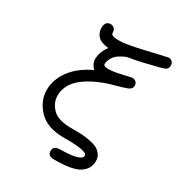

<svg xmlns="http://www.w3.org/2000/svg" viewBox="-175 -737 910 976"><g transform="rotate(30 280.5 -249.0)"><path d="M234.9 -375Q210.9 -397.9 210.9 -426.8Q210.9 -467.8 241.2 -507.8Q196.3 -511.7 177.7 -531.7Q159.2 -551.8 159.2 -578.1Q159.2 -619.1 190.9 -619.1Q204.1 -619.1 212.6 -610.6Q221.2 -602.1 221.2 -588.9Q221.2 -583 222.2 -579.6Q223.1 -576.2 233.2 -572Q243.2 -567.9 262.2 -567.9H273.9Q310.1 -567.9 418.5 -593.5Q526.9 -619.1 532.2 -619.1Q545.4 -619.1 553.2 -610.1Q561 -601.1 561 -588.9Q561 -584 560.1 -580.1Q559.1 -576.2 557.1 -573Q555.2 -569.8 553 -567.4Q550.8 -564.9 545.9 -563Q541 -561 537.6 -559.6Q534.2 -558.1 526.6 -556.2Q519 -554.2 514.4 -552.5Q509.8 -550.8 499.3 -548.8Q488.8 -546.9 482.9 -544.9Q432.1 -531.7 397.9 -524.9Q363.8 -518.1 356 -517.1Q348.1 -516.1 341.1 -513.7Q334 -511.2 318.8 -502.9Q288.1 -486.8 276.6 -465.3Q265.1 -443.8 265.1 -429.2Q265.1 -415 292 -415Q321.8 -415 370.4 -426.5Q418.9 -438 422.9 -438Q436 -438 444.6 -429.9Q453.1 -421.9 453.1 -409.2Q453.1 -389.2 431.6 -380.6Q410.2 -372.1 356 -357.4Q301.8 -342.8 252.9 -317.9Q137.7 -258.8 138.2 -168.9Q138.2 -128.9 170.2 -95Q202.1 -61 280.8 -61H297.9Q325.7 -61 343.8 -60.1Q361.8 -59.1 389.4 -54Q417 -48.8 433.1 -41Q449.2 -33.2 461.7 -17.1Q474.1 -1 474.1 22Q474.1 68.8 431.2 96.2Q390.1 121.1 286.1 121.1H284.2Q248 121.1 248 91.8Q248 68.8 271 63Q278.8 61 293.9 61Q411.1 59.1 411.1 25.9Q411.1 0 287.1 0H274.9Q173.8 0 125 -52Q76.2 -104 76.2 -167Q76.2 -230 117.7 -284.9Q159.2 -339.8 234.9 -375Z"/></g></svg>

Font: CMU Typewriter Text
Style: LightOblique
Weight: 200
Italic angle: -9.46001°
Version: Version 0.7.0